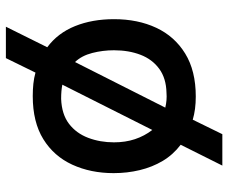

<svg xmlns="http://www.w3.org/2000/svg" viewBox="-80 -582 757 636"><g transform="rotate(90 298.0 -263.5)"><path d="M68 95 136 -42Q89 -77 66 -134Q43 -191 43 -263Q43 -342 71.5 -403Q100 -464 157 -499Q214 -534 299 -534Q321 -534 340 -531.5Q359 -529 376 -524L424 -622H528L459 -484Q492 -459 512.5 -424.5Q533 -390 543 -348.5Q553 -307 553 -262Q553 -186 525 -125Q497 -64 440.5 -29Q384 6 298 6Q276 6 257 4Q238 2 220 -3L172 95ZM185 -134 336 -433Q311 -439 287 -437Q239 -436 207.5 -413Q176 -390 161 -351Q146 -312 146 -263Q146 -226 155 -191Q164 -156 185 -134ZM307 -88Q358 -90 389.5 -114Q421 -138 436 -177.5Q451 -217 451 -263Q451 -301 440.5 -332.5Q430 -364 410 -390L260 -92Q270 -90 281.5 -89Q293 -88 307 -88Z"/></g></svg>

Font: Onest Medium
Style: Regular
Weight: 500
Designer: Dmitri Voloshin, Andrey Kudryavtsev
Foundry: Dmitri Voloshin, Andrey Kudryavtsev
Version: Version 1.000;gftools[0.9.33]